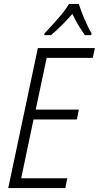

<svg xmlns="http://www.w3.org/2000/svg" viewBox="-20 -959 504 979"><path d="M22 0 173 -714H464L453 -664H218L162 -400H382L372 -350H151L88 -50H323L313 0ZM206 -780H240Q295 -826 349 -888Q378 -828 413 -780H445L447 -789Q430 -817 410.5 -862.5Q391 -908 382 -939H332Q311 -904 273.5 -861.5Q236 -819 207 -789Z"/></svg>

Font: Noto Sans Display SemiCondensed Light
Style: Italic
Weight: 300
Width: 4
Italic angle: -12°
Designer: Monotype Design Team
Foundry: Monotype Imaging Inc.
Version: Version 1.900